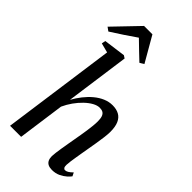

<svg xmlns="http://www.w3.org/2000/svg" viewBox="-314 -1114 1203 1203"><g transform="rotate(45 287.5 -513.0)"><path d="M420 10.5Q399.5 10.5 385.8 3.8Q372 -3 365.2 -16.8Q358.5 -30.5 358.5 -51.5Q359 -64.5 361.5 -84Q364 -103.5 367.8 -127.2Q371.5 -151 376 -176Q380.5 -201 384.5 -224.5Q388.5 -248 392.8 -272.5Q397 -297 400.5 -321.2Q404 -345.5 406.2 -367.5Q408.5 -389.5 408.5 -407.5Q408.5 -433.5 403 -448.8Q397.5 -464 386 -470.8Q374.5 -477.5 356.5 -477.5Q335.5 -477.5 311 -464Q286.5 -450.5 262 -427Q237.5 -403.5 216.2 -373.5Q195 -343.5 180 -310.5L137 0H39L144 -755L80.5 -771.5L85.5 -797.5L230.5 -817L248.5 -805.5L189.5 -380.5Q208 -414 231.5 -443.8Q255 -473.5 282.5 -496.5Q310 -519.5 340.5 -532.5Q371 -545.5 403 -545.5Q437.5 -545.5 461.5 -532.2Q485.5 -519 498 -490.8Q510.5 -462.5 510.5 -418Q510.5 -397.5 506.8 -367.8Q503 -338 497.5 -304.8Q492 -271.5 486.5 -240.5Q483 -219.5 479 -196.8Q475 -174 471.5 -151.8Q468 -129.5 465.2 -110.5Q462.5 -91.5 462 -77.5Q461.5 -61 466.2 -53.8Q471 -46.5 479 -46.5Q489 -46.5 500.5 -53.2Q512 -60 528 -75.5L539.5 -52.5Q532.5 -42.5 516 -27.5Q499.5 -12.5 475.2 -1Q451 10.5 420 10.5ZM32 -871 190.5 -1036H264.5L361 -868.5L333 -852Q304.5 -879 276 -906.2Q247.5 -933.5 219.5 -961Q181.5 -934 141 -907.5Q100.5 -881 57 -853Z"/></g></svg>

Font: Merriweather 72pt
Style: Italic
Weight: 400
Italic angle: -7.8°
Version: Version 2.101